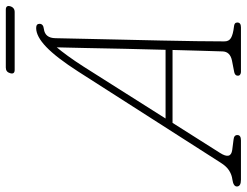

<svg xmlns="http://www.w3.org/2000/svg" viewBox="-148 -736 850 661"><g transform="rotate(-90 276.5 -405.0)"><path d="M81 -72Q57 -34.5 91.5 -30L126.5 -25.5Q143 -24 142.5 -12Q142.5 0 124 0H-11Q-34.5 0 -34.5 -14Q-34.5 -26 -10.5 -29.5Q6 -31.5 20.5 -40.8Q35 -50 47.5 -70L361 -560Q409.5 -635.5 445.8 -670.2Q482 -705 511 -705Q525.5 -705 525.5 -693.5Q525.5 -680.5 508 -678.5Q476.5 -674.5 476 -638.5Q475 -595.5 473.8 -535.8Q472.5 -476 471 -409Q469.5 -342 468 -276Q466.5 -210 465.8 -153Q465 -96 465 -58Q464.5 -41.5 477 -34.2Q489.5 -27 516 -24Q530 -23 530 -12.5Q530 0 513.5 0H359.5Q355 0 350.8 -2.8Q346.5 -5.5 347 -11.5Q347 -20 358.5 -23L399.5 -31Q429.5 -37.5 430.5 -63Q431.5 -93.5 432.8 -138.2Q434 -183 435.5 -235.5H184.5ZM378 -541.5 199.5 -259.5H436Q438 -328 439.5 -400Q441 -472 442.2 -534Q443.5 -596 444.5 -634Q432.5 -620 415 -596Q397.5 -572 378 -541.5ZM355.5 -794.5Q359.5 -809.5 375 -809.5H574Q590 -809.5 586 -794.5Q581.5 -779 566 -779H367Q351 -779 355.5 -794.5Z"/></g></svg>

Font: Fraunces 72pt S100 Thin
Style: Italic
Weight: 100
Italic angle: -16°
Version: Version 1.000; ttfautohint (v1.8.3)